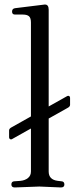

<svg xmlns="http://www.w3.org/2000/svg" viewBox="-20 -820 348 844"><path d="M288 -390V-359Q288 -351 276 -345L32 -208Q28 -206 24 -208.5Q20 -211 20 -216V-247Q20 -255 32 -261L276 -398Q281 -400 284.5 -397.5Q288 -395 288 -390ZM178 -800Q194 -800 194 -777V-66Q194 -30 234 -25L251 -23Q263 -22 263 -9Q263 4 248 4L153 0L45 4Q30 4 30 -9Q30 -22 42 -23L70 -25Q90 -27 103 -37.5Q116 -48 116 -66V-721Q116 -741 107.5 -748.5Q99 -756 80 -756H46Q33 -756 33 -769Q33 -782 46 -784L176 -800Q177 -800 178 -800Z"/></svg>

Font: Lustria
Style: Regular
Weight: 400
Designer: Matthew Desmond
Foundry: Matthew Desmond
Version: Version 001.001; ttfautohint (v1.6)